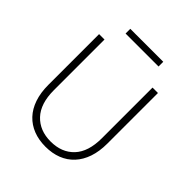

<svg xmlns="http://www.w3.org/2000/svg" viewBox="-232 -1001 1153 1153"><g transform="rotate(45 345.0 -424.5)"><path d="M345 6Q288 6 242 -12Q196 -30 163 -65Q130 -100 112.5 -151.5Q95 -203 95 -270V-700H141V-270Q141 -156 196.5 -97Q252 -38 345 -38Q439 -38 494 -96.5Q549 -155 549 -270V-700H595V-270Q595 -204 577.5 -152.5Q560 -101 527 -65.5Q494 -30 448 -12Q402 6 345 6ZM205 -855H485V-815H205Z"/></g></svg>

Font: PT Root UI Web Light
Style: Regular
Weight: 300
Designer: Vitaly Kuzmin
Foundry: ParaType Ltd.
Version: Version 1.000W